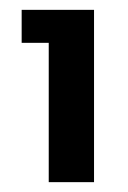

<svg xmlns="http://www.w3.org/2000/svg" viewBox="-20 -720 260 390"><path d="M79 -633H24V-700H171V-350H79Z"/></svg>

Font: Albert Sans SemiBold
Style: Regular
Weight: 600
Designer: Andreas Rasmussen
Foundry: a.Foundry
Version: Version 1.025